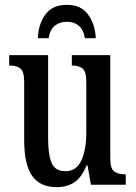

<svg xmlns="http://www.w3.org/2000/svg" viewBox="-20 -764 561 794"><path d="M215 10Q146 10 113 -36.5Q80 -83 80 -186V-425Q80 -468 64.5 -480.5Q49 -493 22 -493H18V-536H179V-193Q179 -124 193.5 -90Q208 -56 251 -56Q296 -56 316.5 -100.5Q337 -145 337 -217V-421Q337 -469 321 -481Q305 -493 280 -493H277V-536H436V-110Q436 -66 453 -54.5Q470 -43 495 -43H500V0H356L342 -80H338Q317 -29 286.5 -9.5Q256 10 215 10ZM137 -606Q138 -662 167 -703Q196 -744 256 -744Q316 -744 345 -703Q374 -662 376 -606H331Q325 -642 305.5 -658Q286 -674 256 -674Q227 -674 207 -658Q187 -642 181 -606Z"/></svg>

Font: Noto Serif ExtraCondensed Medium
Style: Regular
Weight: 500
Width: 2
Designer: Monotype Design Team
Foundry: Monotype Imaging Inc.
Version: Version 2.015